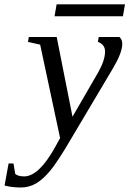

<svg xmlns="http://www.w3.org/2000/svg" viewBox="-102 -625 580 861"><path d="M27.3 -459H152.3L223.1 -101.6L337.9 -299.8Q369.1 -354.5 369.1 -394Q369.1 -412.1 358.9 -422.9Q348.6 -433.6 336.9 -437L340.8 -459H433.6Q446.3 -447.8 446.3 -428.2Q446.3 -389.6 405.8 -320.8L212.4 4.9Q156.7 99.6 124.3 139.2Q91.8 178.7 60.1 197.3Q28.3 215.8 -8.8 215.8Q-48.3 215.8 -81.5 207L-63.5 107.9H-41.5L-33.7 154.8Q-21.5 166 6.3 166Q72.3 166 145.5 34.2L167.5 -5.9L78.1 -424.8L23.4 -437ZM142.6 -552.2 151.9 -605.5H458.5L449.2 -552.2Z"/></svg>

Font: Tinos
Style: Italic
Weight: 400
Italic angle: -16.333°
Designer: Steve Matteson
Foundry: Monotype Imaging Inc.
Version: Version 1.32